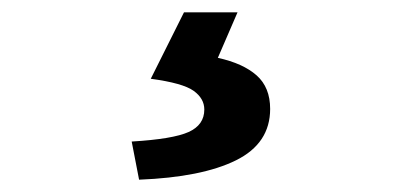

<svg xmlns="http://www.w3.org/2000/svg" viewBox="-20 -24 666 312"><path d="M206 268 194 206Q261 202 286.5 190.5Q312 179 312 154Q312 136 294.5 123.5Q277 111 225 104L279 -4H366L334 70Q375 79 397 98.5Q419 118 419 153Q419 209 363.5 236.5Q308 264 206 268Z"/></svg>

Font: Noto Sans HK Thin
Style: Bold
Weight: 700
Version: Version 2.004-H2;hotconv 1.0.118;makeotfexe 2.5.65603